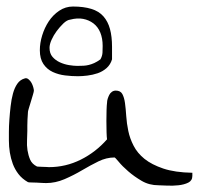

<svg xmlns="http://www.w3.org/2000/svg" viewBox="-20 -578 640 600"><path d="M337.9 -85.9Q312.5 -85.9 287.6 -73.7Q262.7 -61.5 236.3 -45.9Q210 -30.3 181.6 -18.1Q153.3 -5.9 124 -5.9Q120.1 -5.9 112.3 -6.3Q104.5 -6.8 95.2 -7.3Q85.9 -7.8 78.1 -7.8Q70.3 -7.8 67.4 -8.8Q48.8 -19.5 37.6 -34.2Q26.4 -48.8 20 -65.9Q13.7 -83 10.7 -101.6Q7.8 -120.1 7.8 -138.7V-166Q7.8 -183.6 9.3 -204.1Q10.7 -224.6 13.2 -246.1Q15.6 -267.6 20.5 -285.6Q25.4 -303.7 34.2 -316.4Q43 -329.1 57.6 -333Q63.5 -335 69.3 -330.1Q75.2 -325.2 78.6 -318.8Q82 -312.5 84 -305.2Q85.9 -297.9 85.9 -294.9Q85.9 -292 83 -282.2Q80.1 -272.5 76.7 -261.2Q73.2 -250 70.3 -240.2Q67.4 -230.5 67.4 -228.5Q67.4 -227.5 66.9 -220.2Q66.4 -212.9 65.9 -204.1Q65.4 -195.3 65.4 -185.1Q65.4 -174.8 65.4 -168.9Q65.4 -156.2 64.5 -140.1Q63.5 -124 65.9 -108.4Q68.4 -92.8 74.2 -79.1Q80.1 -65.4 95.7 -57.6Q96.7 -57.6 102.1 -57.1Q107.4 -56.6 113.8 -56.6Q120.1 -56.6 125.5 -56.2Q130.9 -55.7 132.8 -55.7Q185.5 -55.7 232.4 -79.1Q279.3 -102.5 314.5 -142.6Q313.5 -148.4 313 -165Q312.5 -181.6 312.5 -199.7Q312.5 -217.8 313 -233.9Q313.5 -250 314.5 -256.8Q314.5 -262.7 316.4 -269Q318.4 -275.4 321.3 -281.2Q324.2 -287.1 329.6 -291Q335 -294.9 341.8 -294.9Q356.4 -294.9 362.3 -284.2Q368.2 -273.4 370.6 -255.9Q373 -238.3 374.5 -215.3Q376 -192.4 380.9 -168.9Q385.7 -145.5 397.5 -122.6Q409.2 -99.6 431.6 -81.5Q454.1 -63.5 490.2 -51.3Q526.4 -39.1 581.1 -38.1Q581.1 -36.1 581.1 -33.2Q581.1 -30.3 581.1 -28.3Q581.1 -13.7 568.4 -7.3Q555.7 -1 537.6 1Q519.5 2.9 502 2Q484.4 1 475.6 1Q446.3 1 422.9 -12.7Q399.4 -26.4 380.9 -42.5Q362.3 -58.6 351.1 -72.3Q339.8 -85.9 337.9 -85.9ZM104.5 -420.9Q104.5 -443.4 111.8 -467.3Q119.1 -491.2 132.3 -511.2Q145.5 -531.2 165 -544.4Q184.6 -557.6 208 -557.6Q241.2 -557.6 265.1 -550.3Q289.1 -543 303.2 -526.9Q317.4 -510.7 323.7 -487.3Q330.1 -463.9 330.1 -431.6V-423.8Q330.1 -418.9 330.1 -412.6Q330.1 -406.2 330.1 -400.4V-392.6Q325.2 -376 313 -365.2Q300.8 -354.5 285.2 -349.1Q269.5 -343.8 252.9 -341.8Q236.3 -339.8 223.6 -339.8Q204.1 -339.8 183.6 -342.3Q163.1 -344.7 145 -353Q127 -361.3 115.7 -377.9Q104.5 -394.5 104.5 -420.9ZM134.8 -428.7Q134.8 -411.1 144 -400.4Q153.3 -389.6 167 -383.3Q180.7 -377 195.8 -374.5Q210.9 -372.1 221.7 -372.1Q233.4 -372.1 241.2 -372.6Q249 -373 257.3 -375Q265.6 -377 274.4 -380.9Q283.2 -384.8 293.9 -392.6Q299.8 -403.3 300.3 -413.6Q300.8 -423.8 300.8 -434.6Q300.8 -458 293.5 -476.1Q286.1 -494.1 272 -504.9Q257.8 -515.6 239.7 -519Q221.7 -522.5 199.2 -516.6Q189.5 -515.6 178.2 -504.9Q167 -494.1 157.2 -481Q147.5 -467.8 141.1 -453.6Q134.8 -439.5 134.8 -428.7Z"/></svg>

Font: Swanky and Moo Moo Cyrillic
Style: Regular
Weight: 400
Designer: Kimberly Geswein; Denis Ignatov
Foundry: Kimberly Geswein; Denis Ignatov
Version: Version 1.003 June 27, 2018